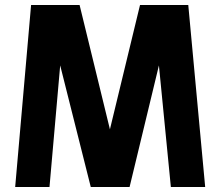

<svg xmlns="http://www.w3.org/2000/svg" viewBox="-20 -752 887 772"><path d="M41 0 105 -732H300L422 -232L543 -732H737L805 0H667L619 -489L501 0H345L222 -489L179 0Z"/></svg>

Font: Mina
Style: Bold
Weight: 700
Version: Version 1.000